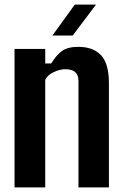

<svg xmlns="http://www.w3.org/2000/svg" viewBox="-20 -812 537 832"><path d="M43 0V-600H176V-537H202Q223 -572 248 -590.5Q273 -609 319 -609Q384 -609 418 -572.5Q452 -536 452 -451V0H320V-462Q320 -512 263 -512Q239 -512 212.5 -499.5Q186 -487 176 -466V0ZM207 -658 304 -792H396L295 -658Z"/></svg>

Font: Big Shoulders Text ExtraBold
Style: Regular
Weight: 800
Designer: Patric King
Foundry: XO Type Co
Version: Version 1.000; ttfautohint (v1.8.2)